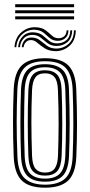

<svg xmlns="http://www.w3.org/2000/svg" viewBox="-20 -884 428 912"><path d="M194 7.5Q117.8 7.5 83.1 -26.9Q48.5 -61.2 45.2 -139.5Q41.8 -226.8 41.8 -303.5Q41.8 -380.2 45.2 -461.2Q48.8 -540.8 84.2 -574.1Q119.8 -607.5 194 -607.5Q270.8 -607.5 304.9 -572.9Q339 -538.2 342.2 -460.2Q345.8 -372.8 345.8 -296Q345.8 -219.2 342.5 -139Q338.8 -59 303.2 -25.8Q267.8 7.5 194 7.5ZM194 -6.8Q258.2 -6.8 290 -36.6Q321.8 -66.5 325 -139.5Q328.2 -219.5 328.4 -294.5Q328.5 -369.5 325 -459.5Q322 -528.8 292.4 -561Q262.8 -593.2 194 -593.2Q127 -593.2 96.4 -562.1Q65.8 -531 62.5 -458.5Q59.5 -386.8 59.2 -308.9Q59 -231 62.8 -139.2Q65.8 -65 98.5 -35.9Q131.2 -6.8 194 -6.8ZM194 -21Q137 -21 109.9 -48.6Q82.8 -76.2 80 -142.2Q77 -217.5 76.9 -298.6Q76.8 -379.8 79.8 -457.8Q82.8 -523.2 109.6 -551.1Q136.5 -579 194 -579Q248.8 -579 276.8 -552.6Q304.8 -526.2 307.5 -460.2Q310.8 -375 310.9 -297.9Q311 -220.8 307.8 -142.5Q304.8 -76.2 277.8 -48.6Q250.8 -21 194 -21ZM194 -35.5Q241.8 -35.5 264.8 -59.8Q287.8 -84 290.2 -143Q293 -210.2 293.2 -289.9Q293.5 -369.5 290.2 -457Q288 -516.8 264.5 -540.6Q241 -564.5 194 -564.5Q146 -564.5 123 -540.2Q100 -516 97.2 -457.2Q94.8 -389.8 94.4 -310.2Q94 -230.8 97.2 -142.5Q99.8 -82.5 123.6 -59Q147.5 -35.5 194 -35.5ZM194 -49.8Q156.2 -49.8 136.5 -70.4Q116.8 -91 114.8 -143.2Q108.8 -301 114.8 -456.2Q117 -506.8 135.6 -528.5Q154.2 -550.2 194 -550.2Q231.2 -550.2 251 -529.9Q270.8 -509.5 272.8 -456.8Q278.8 -293.2 272.8 -143.8Q270.8 -92.5 251.8 -71.1Q232.8 -49.8 194 -49.8ZM194 -64.2Q225.2 -64.2 239.5 -83.2Q253.8 -102.2 255.5 -144.8Q258 -214.8 258.4 -291.1Q258.8 -367.5 255.2 -456Q253.8 -499.8 238.8 -517.8Q223.8 -535.8 194 -535.8Q162.2 -535.8 148.1 -516.6Q134 -497.5 132.2 -455.5Q129 -378 129.1 -304.5Q129.2 -231 132.2 -143.8Q134 -99.5 149.2 -81.9Q164.5 -64.2 194 -64.2ZM48.8 -659.8Q52 -706.2 82.6 -731.6Q113.2 -757 152 -754.5Q180 -752.8 196.5 -740.2Q213 -727.8 225.8 -715.6Q238.5 -703.5 255 -702.5Q270.2 -701.2 282.9 -710.1Q295.5 -719 296.5 -740H305.2Q304.5 -713.5 288.2 -701.2Q272 -689 251.5 -690.2Q229.8 -691.2 216 -703.4Q202.2 -715.5 187.6 -728Q173 -740.5 148.8 -742.5Q112 -745.2 86 -721.6Q60 -698 57.5 -659.8ZM66.2 -659.8Q68.2 -691.8 89.1 -712.4Q110 -733 142.8 -730.2Q167.5 -728.2 183 -715.8Q198.5 -703.2 212.6 -691.1Q226.8 -679 247.2 -678Q274.8 -676.8 294 -692.1Q313.2 -707.5 314 -740H322.8Q322 -701.5 299.1 -683Q276.2 -664.5 245.5 -665.8Q221.8 -666.8 205.8 -679Q189.8 -691.2 175.2 -703.6Q160.8 -716 140.5 -718Q112 -720.5 94.2 -703.2Q76.5 -686 74.8 -659.8ZM83.5 -659.8Q85 -680.2 98.1 -694.1Q111.2 -708 136.2 -705.5Q155.8 -704 171.1 -691.5Q186.5 -679 203 -666.8Q219.5 -654.5 243 -653.5Q277 -651.8 303.8 -673.9Q330.5 -696 331.2 -740H340Q338.8 -690.2 308.6 -664.9Q278.5 -639.5 240.8 -641.2Q212 -642.2 192.6 -654.5Q173.2 -666.8 159.2 -679.2Q145.2 -691.8 132.5 -693.2Q114.8 -695.5 104 -684.9Q93.2 -674.2 92.2 -659.8ZM332 -849.8H52.2V-864H332ZM332 -821H52.2V-835.2H332ZM332 -792.2H52.2V-806.5H332Z"/></svg>

Font: Big Shoulders Inline Display SemiBold
Style: Regular
Weight: 600
Designer: Patric King
Foundry: XO Type Co
Version: Version 1.000